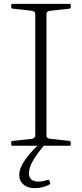

<svg xmlns="http://www.w3.org/2000/svg" viewBox="-20 -756 425 996"><path d="M163 0V-736H221V0ZM45 0Q38 0 38 -7V-17Q38 -24 46 -25L147 -36Q156 -38 159.5 -43Q163 -48 163 -57V-220H221V-54Q221 -45 226 -41Q231 -37 240 -36L340 -25Q347 -24 347 -17V-7Q347 0 340 0ZM38 -729Q38 -736 45 -736H340Q347 -736 347 -729V-719Q347 -712 340 -711L240 -700Q231 -699 226 -695Q221 -691 221 -682V-516H163V-679Q163 -689 159.5 -693.5Q156 -698 147 -700L46 -711Q38 -712 38 -719ZM161 220Q124 220 102 201.5Q80 183 80 152Q80 129 91.5 105Q103 81 127 51Q151 21 190 -16L207 0Q167 48 148.5 82Q130 116 130 143Q130 186 181 186Q193 186 204 183.5Q215 181 229 177Q234 175 236 181L240 192Q242 198 237 201Q221 210 201 215Q181 220 161 220Z"/></svg>

Font: Hahmlet ExtraLight
Style: Regular
Weight: 250
Designer: Minjoo Ham & Mark Frömberg
Foundry: hypertype
Version: Version 1.002